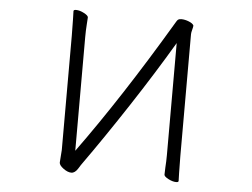

<svg xmlns="http://www.w3.org/2000/svg" viewBox="-51 -767 1102 840"><g transform="rotate(5 500.0 -347.0)"><path d="M330 -29Q328 -26 321 -14.5Q314 -3 306.5 2.5Q299 8 291 8Q275 8 256 -6Q237 -20 237 -32L239 -60L241 -87V-588L240 -661Q239 -677 239 -697Q239 -703 250 -703Q266 -703 285 -693Q304 -683 304 -675Q304 -666 302 -644Q300 -616 300 -589V-89Q483 -341 684 -679Q686 -682 690 -689Q694 -696 697 -698.5Q700 -701 704 -702Q707 -703 712 -703Q728 -703 745.5 -696Q763 -689 767 -680Q767 -680 767 -678Q767 -674 763.5 -661Q760 -648 760 -641V-106L761 -33Q762 -17 762 3Q762 9 752 9Q736 9 717 -1Q698 -11 698 -19L699 -50Q701 -78 701 -105V-597Q620 -460 521 -309Q422 -158 330 -29Z"/></g></svg>

Font: JyunsaiKaai Light
Style: Regular
Weight: 300
Designer: Fontworks Inc.
Version: Version 0.030;April 7, 2024;FontCreator 14.0.0.2901 64-bit